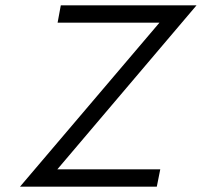

<svg xmlns="http://www.w3.org/2000/svg" viewBox="-20 -700 757 720"><path d="M55 0 578 -615H196L208 -680H717L195 -65H581L568 0Z"/></svg>

Font: Teachers
Style: Italic
Weight: 400
Italic angle: -11°
Designer: Alfredo Marco Pradil, Chank Diesel
Version: Version 1.001